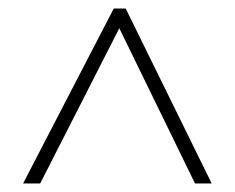

<svg xmlns="http://www.w3.org/2000/svg" viewBox="-20 -737 550 449"><path d="M34 -308 246 -717H274L475 -308H436L259 -671L74 -308Z"/></svg>

Font: Noto Sans Armenian SemiCondensed ExtraLight
Style: Regular
Weight: 200
Width: 4
Designer: Monotype Design Team
Foundry: Monotype Imaging Inc.
Version: Version 2.008; ttfautohint (v1.8.4.7-5d5b)